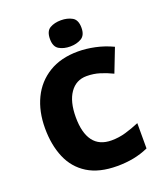

<svg xmlns="http://www.w3.org/2000/svg" viewBox="-168 -1045 985 1163"><g transform="rotate(-20 324.5 -463.5)"><path d="M395 -566Q327 -566 288 -510Q249 -454 249 -354Q249 -253 288 -200.5Q327 -148 406 -148Q453 -148 497.5 -161Q542 -174 587 -193V-30Q540 -9 490.5 0.5Q441 10 385 10Q269 10 195 -36Q121 -82 86 -164.5Q51 -247 51 -355Q51 -463 91 -546Q131 -629 208.5 -676.5Q286 -724 397 -724Q449 -724 506 -712Q563 -700 618 -674L559 -522Q520 -541 480 -553.5Q440 -566 395 -566ZM365 -937Q406 -937 436.5 -920Q467 -903 467 -852Q467 -803 436.5 -785.5Q406 -768 365 -768Q323 -768 293.5 -785.5Q264 -803 264 -852Q264 -903 293.5 -920Q323 -937 365 -937Z"/></g></svg>

Font: Noto Kufi Arabic Black
Style: Regular
Weight: 900
Designer: Monotype Design Team, David Williams, Khaled Hosny
Foundry: Google LLC
Version: Version 2.109; ttfautohint (v1.8.4.7-5d5b)